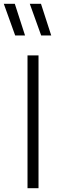

<svg xmlns="http://www.w3.org/2000/svg" viewBox="-45 -992 323 1012"><path d="M100 0V-700H158V0ZM225 -805H172L112 -972H171ZM87 -805H35L-25 -972H33Z"/></svg>

Font: Geologica Thin
Style: Regular
Weight: 100
Version: Version 1.010;gftools[0.9.28]